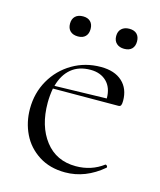

<svg xmlns="http://www.w3.org/2000/svg" viewBox="-91 -624 587 703"><g transform="rotate(15 202.5 -272.5)"><path d="M358 -54Q361 -54 363.5 -50.5Q366 -47 364 -44Q298 12 221 12Q163 12 121 -15Q79 -42 58 -85.5Q37 -129 37 -180Q37 -240 65 -289Q93 -338 141.5 -366.5Q190 -395 249 -395Q301 -395 330 -368.5Q359 -342 359 -296Q359 -284 356.5 -279Q354 -274 347 -274L99 -273Q94 -245 94 -218Q94 -130 136.5 -75Q179 -20 253 -20Q312 -20 357 -54ZM102 -284 299 -289Q299 -330 276 -352.5Q253 -375 215 -375Q171 -375 142.5 -351.5Q114 -328 102 -284ZM98 -519Q98 -537 108.5 -547Q119 -557 138 -557Q156 -557 166 -547Q176 -537 176 -519Q176 -501 166 -491Q156 -481 138 -481Q119 -481 108.5 -491Q98 -501 98 -519ZM273 -519Q273 -537 284 -547Q295 -557 313 -557Q332 -557 342 -547Q352 -537 352 -519Q352 -501 342 -491Q332 -481 313 -481Q295 -481 284 -491Q273 -501 273 -519Z"/></g></svg>

Font: Cormorant Infant Light
Style: Regular
Weight: 300
Designer: Christian Thalmann (Catharsis Fonts)
Version: Version 3.000